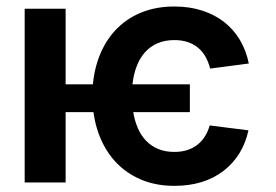

<svg xmlns="http://www.w3.org/2000/svg" viewBox="-20 -573 868 603"><path d="M527.7 10.7Q473.7 10.7 430 -6.2Q386.4 -23.1 353.9 -53.6Q321.4 -84.2 301 -126.8Q280.5 -169.4 273.4 -220.9H186.1V0H57.5V-545.5H186.1V-308.2H271.7Q277.3 -364.7 297.6 -409.8Q317.8 -454.9 350.9 -486.7Q383.9 -518.5 428.4 -535.5Q473 -552.6 527.3 -552.6Q575.3 -552.6 614.9 -539.8Q654.5 -527 684.3 -503.6Q714.1 -480.1 733.7 -447.1Q753.2 -414.1 761.4 -373.6L639.9 -357.6Q634.9 -377.8 625.7 -394.4Q616.5 -410.9 602.6 -422.6Q588.8 -434.3 570.1 -440.7Q551.5 -447.1 527.7 -447.1Q497.9 -447.1 474.8 -437.1Q451.7 -427.2 435.4 -408.9Q419 -390.6 409.3 -365.1Q399.5 -339.5 396 -308.2H576.3V-220.9H398.4Q403.1 -193.2 413 -170.3Q422.9 -147.4 438.9 -130.9Q454.9 -114.3 476.9 -105.1Q498.9 -95.9 527.7 -95.9Q551.1 -95.9 569.4 -102.1Q587.7 -108.3 601.4 -119.5Q615.1 -130.7 624.3 -145.8Q633.5 -160.9 638.5 -179L760.3 -163.7Q742.9 -83.5 681.8 -36.2Q620.4 10.7 527.7 10.7Z"/></svg>

Font: Linik Sans SemiBold
Style: Regular
Weight: 600
Designer: Fonts by Rasmus Andersson / Changes by Cristiano Sobral with parts from Marc Monis
Foundry: rsms
Version: Version 3.020; ttfautohint (v1.6)